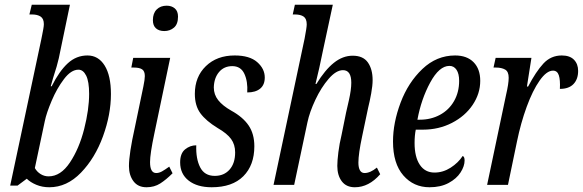

<svg xmlns="http://www.w3.org/2000/svg" viewBox="-20 -780 2459 810"><path d="M93 -26 54 3H23L154 -613L158 -633Q160 -642 162.5 -656.5Q165 -671 165 -678Q165 -701 151.5 -710Q138 -719 115 -719H104L114 -760H275L228 -534Q222 -506 204 -451Q194 -416 194 -416H198Q230 -480 266 -513Q302 -546 349 -546Q395 -546 421.5 -503.5Q448 -461 448 -383Q448 -297 414.5 -205Q381 -113 321.5 -51.5Q262 10 188 10Q158 10 133 -0.5Q108 -11 93 -26ZM356 -384Q356 -436 343.5 -461Q331 -486 311 -486Q280 -486 250 -446.5Q220 -407 198 -355Q176 -303 169 -269L127 -71Q136 -55 151.5 -45.5Q167 -36 185 -36Q236 -36 275 -94.5Q314 -153 335 -235.5Q356 -318 356 -384Z M625 -695Q625 -724 641 -740Q657 -756 683 -756Q704 -756 717.5 -744.5Q731 -733 731 -710Q731 -678 714 -663.5Q697 -649 673 -649Q651 -649 638 -660.5Q625 -672 625 -695ZM524 -79Q524 -131 549 -243L585 -416Q591 -445 591 -459Q591 -480 579.5 -487.5Q568 -495 545 -495H534L542 -536H698L631 -216Q613 -131 613 -96Q613 -50 639 -50Q651 -50 663.5 -57Q676 -64 694 -77L708 -49Q681 -22 656 -6Q631 10 598 10Q562 10 543 -15.5Q524 -41 524 -79Z M740 -95Q740 -133 761 -150Q782 -167 808 -167Q806 -110 824.5 -74Q843 -38 886 -38Q925 -38 948.5 -64.5Q972 -91 972 -137Q972 -170 955 -193.5Q938 -217 898 -240Q849 -270 825.5 -302Q802 -334 802 -384Q802 -456 848.5 -501Q895 -546 970 -546Q1033 -546 1065 -518Q1097 -490 1097 -453Q1097 -422 1077.5 -406Q1058 -390 1023 -390Q1026 -436 1011 -468.5Q996 -501 960 -501Q925 -501 904 -476Q883 -451 882 -411Q882 -381 900.5 -357.5Q919 -334 956 -313Q1005 -286 1029 -250.5Q1053 -215 1053 -163Q1053 -83 1006.5 -36.5Q960 10 873 10Q812 10 776 -18Q740 -46 740 -95Z M1403 -80Q1403 -102 1407.5 -138Q1412 -174 1421 -211L1440 -305Q1442 -313 1452 -357.5Q1462 -402 1462 -431Q1462 -484 1427 -484Q1398 -484 1366.5 -447.5Q1335 -411 1310.5 -359Q1286 -307 1277 -264L1221 0H1134L1265 -617Q1274 -664 1274 -677Q1274 -701 1261 -710Q1248 -719 1224 -719H1215L1224 -760H1384L1344 -574Q1326 -485 1311 -426H1315Q1351 -485 1388.5 -515Q1426 -545 1468 -545Q1512 -545 1532 -516.5Q1552 -488 1552 -442Q1552 -419 1546 -386Q1540 -353 1533 -325L1508 -206Q1492 -131 1492 -94Q1492 -73 1498.5 -61.5Q1505 -50 1518 -50Q1542 -50 1570 -73L1584 -45Q1536 10 1477 10Q1441 10 1422 -15Q1403 -40 1403 -80Z M1638 -183Q1638 -262 1670 -347Q1702 -432 1762 -489Q1822 -546 1900 -546Q1950 -546 1978 -517.5Q2006 -489 2006 -439Q2006 -385 1974 -337.5Q1942 -290 1886.5 -261.5Q1831 -233 1764 -233H1734Q1729 -208 1729 -177Q1729 -118 1751 -85Q1773 -52 1813 -52Q1849 -52 1881 -72.5Q1913 -93 1932 -122Q1940 -119 1940 -103Q1940 -79 1923 -52.5Q1906 -26 1872.5 -8Q1839 10 1792 10Q1725 10 1681.5 -40Q1638 -90 1638 -183ZM1751 -275Q1798 -275 1836 -295.5Q1874 -316 1895.5 -353.5Q1917 -391 1917 -439Q1917 -469 1906 -485.5Q1895 -502 1876 -502Q1833 -502 1795 -432Q1757 -362 1741 -275Z M2115 -380Q2126 -427 2126 -452Q2126 -478 2111 -486.5Q2096 -495 2072 -495H2062L2071 -536H2222L2203 -415H2208Q2241 -478 2272.5 -512Q2304 -546 2350 -546Q2384 -546 2401.5 -528Q2419 -510 2419 -481Q2419 -446 2399.5 -425.5Q2380 -405 2342 -405Q2344 -443 2337.5 -462.5Q2331 -482 2313 -482Q2286 -482 2256.5 -440Q2227 -398 2202 -329.5Q2177 -261 2161 -183L2123 0H2035Z"/></svg>

Font: Noto Serif Cond
Style: Italic
Weight: 400
Width: 3
Italic angle: -12°
Designer: Monotype Design Team
Foundry: Monotype Imaging Inc.
Version: Version 1.001